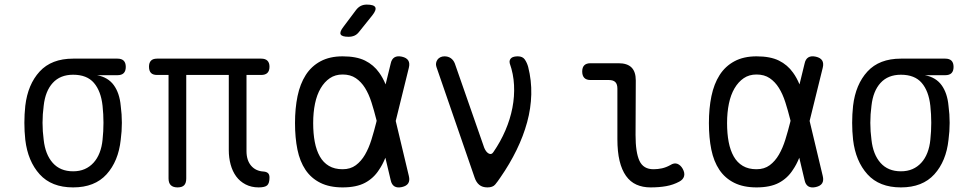

<svg xmlns="http://www.w3.org/2000/svg" viewBox="-20 -805 4240 835"><path d="M491 -478H402Q450 -469 475 -434.5Q500 -400 505 -345Q510 -308 510 -271Q510 -234 505 -197Q495 -104 443.5 -47Q392 10 298 10Q204 10 152.5 -47Q101 -104 90 -197Q86 -234 86 -271Q86 -308 90 -345Q101 -438 152.5 -494Q204 -550 298 -550H491Q509 -550 518 -541Q527 -532 527 -514Q527 -496 518 -487Q509 -478 491 -478ZM298 -60Q326 -60 348 -69.5Q370 -79 386.5 -97Q403 -115 413 -140.5Q423 -166 426 -197Q430 -234 430 -271Q430 -308 426 -345Q419 -409 388.5 -444.5Q358 -480 298 -480Q242 -480 209.5 -444.5Q177 -409 170 -345Q165 -308 165 -271Q165 -234 170 -197Q177 -133 209.5 -96.5Q242 -60 298 -60Z M1105 10Q1073 10 1048 -3Q1023 -16 1007 -38Q991 -60 983 -89.5Q975 -119 975 -152V-479H790V-29Q790 -9 781 0.5Q772 10 752 10Q733 10 723 0.5Q713 -9 713 -29V-479H663Q645 -479 636.5 -488Q628 -497 628 -515Q628 -532 636.5 -541Q645 -550 663 -550H1116Q1134 -550 1143 -541Q1152 -532 1152 -515Q1152 -497 1143 -488Q1134 -479 1116 -479H1052V-148Q1052 -108 1072 -84.5Q1092 -61 1126 -59Q1139 -58 1145.5 -52Q1152 -46 1152 -33Q1152 -8 1142 1Q1132 10 1105 10Z M1542 -667Q1533 -655 1521.5 -650Q1510 -645 1496 -645Q1467 -645 1461.5 -655.5Q1456 -666 1474 -689L1528 -761Q1537 -773 1548.5 -779Q1560 -785 1575 -785Q1606 -785 1612 -773.5Q1618 -762 1599 -738ZM1758 -40Q1763 -20 1755.5 -8Q1748 4 1728 8.5Q1708 13 1695.5 5.5Q1683 -2 1679 -22L1656 -119Q1644 -89 1628 -66Q1605 -30 1567.5 -10Q1530 10 1470 10Q1413 10 1373 -10Q1333 -30 1308.5 -66.5Q1284 -103 1273.5 -154.5Q1263 -206 1263 -270Q1263 -334 1274 -387Q1285 -440 1309.5 -478.5Q1334 -517 1374 -538.5Q1414 -560 1470 -560Q1530 -560 1567.5 -541.5Q1605 -523 1629 -489Q1645 -467 1657 -438L1679 -528Q1683 -548 1695.5 -555.5Q1708 -563 1728 -558.5Q1748 -554 1755.5 -542Q1763 -530 1758 -510L1701 -279ZM1618 -280 1617 -284Q1607 -324 1595.5 -360Q1584 -396 1567.5 -422.5Q1551 -449 1527.5 -465Q1504 -481 1470 -481Q1438 -481 1414.5 -465Q1391 -449 1374.5 -421Q1358 -393 1350 -354.5Q1342 -316 1342 -270Q1342 -224 1349 -187.5Q1356 -151 1371 -124.5Q1386 -98 1410.5 -83.5Q1435 -69 1470 -69Q1504 -69 1527.5 -86.5Q1551 -104 1567.5 -132.5Q1584 -161 1595.5 -198Q1607 -235 1617 -275Z M2044 -33 1878 -514Q1875 -523 1876.5 -531Q1878 -539 1882.5 -545.5Q1887 -552 1895 -556Q1903 -560 1913 -560Q1929 -560 1940.5 -552Q1952 -544 1958 -529L2086 -162Q2094 -143 2106 -137Q2118 -131 2126 -144Q2157 -189 2178 -238Q2199 -287 2208.5 -336.5Q2218 -386 2215.5 -435Q2213 -484 2197 -529Q2195 -537 2197 -543Q2199 -549 2204 -553Q2209 -557 2216.5 -558.5Q2224 -560 2232 -560Q2253 -560 2262.5 -546Q2272 -532 2277 -514Q2292 -455 2290.5 -394.5Q2289 -334 2272.5 -273.5Q2256 -213 2226.5 -152.5Q2197 -92 2156 -33Q2144 -15 2133.5 -2.5Q2123 10 2100 10Q2078 10 2064.5 -1Q2051 -12 2044 -33Z M2744 -218Q2744 -142 2761 -105.5Q2778 -69 2822 -69Q2841 -69 2859 -73Q2877 -77 2895 -87Q2912 -98 2926 -92.5Q2940 -87 2949 -71Q2959 -53 2955 -38.5Q2951 -24 2934 -15Q2908 -1 2877.5 4.5Q2847 10 2809 10Q2775 10 2748 -2Q2721 -14 2702.5 -40Q2684 -66 2674.5 -105.5Q2665 -145 2665 -200V-420Q2665 -439 2656 -448Q2647 -457 2628 -457H2548Q2530 -457 2521 -466.5Q2512 -476 2512 -494Q2512 -512 2521 -521Q2530 -530 2548 -530H2670Q2708 -530 2726.5 -511.5Q2745 -493 2745 -455Z M3558 -40Q3563 -20 3555.5 -8Q3548 4 3528 8.5Q3508 13 3495.5 5.5Q3483 -2 3479 -22L3456 -119Q3444 -89 3428 -66Q3405 -30 3367.5 -10Q3330 10 3270 10Q3213 10 3173 -10Q3133 -30 3108.5 -66.5Q3084 -103 3073.5 -154.5Q3063 -206 3063 -270Q3063 -334 3074 -387Q3085 -440 3109.5 -478.5Q3134 -517 3174 -538.5Q3214 -560 3270 -560Q3330 -560 3367.5 -541.5Q3405 -523 3429 -489Q3445 -467 3457 -438L3479 -528Q3483 -548 3495.5 -555.5Q3508 -563 3528 -558.5Q3548 -554 3555.5 -542Q3563 -530 3558 -510L3501 -279ZM3418 -280 3417 -284Q3407 -324 3395.5 -360Q3384 -396 3367.5 -422.5Q3351 -449 3327.5 -465Q3304 -481 3270 -481Q3238 -481 3214.5 -465Q3191 -449 3174.5 -421Q3158 -393 3150 -354.5Q3142 -316 3142 -270Q3142 -224 3149 -187.5Q3156 -151 3171 -124.5Q3186 -98 3210.5 -83.5Q3235 -69 3270 -69Q3304 -69 3327.5 -86.5Q3351 -104 3367.5 -132.5Q3384 -161 3395.5 -198Q3407 -235 3417 -275Z M4091 -478H4002Q4050 -469 4075 -434.5Q4100 -400 4105 -345Q4110 -308 4110 -271Q4110 -234 4105 -197Q4095 -104 4043.5 -47Q3992 10 3898 10Q3804 10 3752.5 -47Q3701 -104 3690 -197Q3686 -234 3686 -271Q3686 -308 3690 -345Q3701 -438 3752.5 -494Q3804 -550 3898 -550H4091Q4109 -550 4118 -541Q4127 -532 4127 -514Q4127 -496 4118 -487Q4109 -478 4091 -478ZM3898 -60Q3926 -60 3948 -69.5Q3970 -79 3986.5 -97Q4003 -115 4013 -140.5Q4023 -166 4026 -197Q4030 -234 4030 -271Q4030 -308 4026 -345Q4019 -409 3988.5 -444.5Q3958 -480 3898 -480Q3842 -480 3809.5 -444.5Q3777 -409 3770 -345Q3765 -308 3765 -271Q3765 -234 3770 -197Q3777 -133 3809.5 -96.5Q3842 -60 3898 -60Z"/></svg>

Font: Maple Mono Light
Style: Regular
Weight: 300
Monospace: yes
Designer: subframe7536
Version: Version 7.000